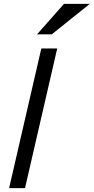

<svg xmlns="http://www.w3.org/2000/svg" viewBox="-20 -970 483 990"><path d="M27 0 193 -720H275L109 0ZM247 -793H171L310 -950H443Z"/></svg>

Font: Instrument Sans
Style: Italic
Weight: 400
Italic angle: -13°
Designer: Rodrigo Fuenzalida
Foundry: fragTYPE
Version: Version 1.000;gftools[0.9.28]